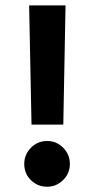

<svg xmlns="http://www.w3.org/2000/svg" viewBox="-20 -692 349 711"><path d="M87.9 -671.9H222.7L214.4 -230.5H96.7ZM69.8 -85Q69.8 -119.6 94.5 -144.8Q119.1 -169.9 154.3 -169.9Q189.5 -169.9 214.1 -144.8Q238.8 -119.6 238.8 -85Q238.8 -50.3 213.9 -25.4Q189 -0.5 154.3 -0.5Q119.6 -0.5 94.7 -24.7Q69.8 -48.8 69.8 -85Z"/></svg>

Font: Vazir FD-UI
Style: Bold-FD-UI
Weight: 700
Designer: Saber Rastikerdar
Foundry: Saber Rastikerdar
Version: Version 30.0.0